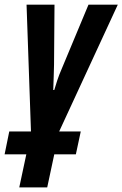

<svg xmlns="http://www.w3.org/2000/svg" viewBox="-54 -565 526 825"><path d="M28.8 240.2 59.1 98.1H-34.2L-14.2 0H79.1L60.1 -544.9H180.2L178.2 -288.1Q177.2 -264.2 176.8 -237.1Q176.3 -210 174.8 -178.2H179.2Q184.6 -196.8 191.9 -219.2Q199.2 -241.7 211.9 -271L326.2 -544.9H452.1L200.2 0H293L272 98.1H179.2L148.9 240.2Z"/></svg>

Font: Open Sans Condensed
Style: Italic
Weight: 400
Width: 3
Italic angle: -12°
Designer: Monotype Design Team
Foundry: Monotype Imaging Inc.
Version: Version 3.000